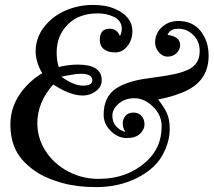

<svg xmlns="http://www.w3.org/2000/svg" viewBox="-20 -724 863 776"><path d="M422.9 -607.9Q453.1 -607.9 464.8 -578.1Q472.2 -592.8 472.2 -609.1Q472.2 -625.5 462.6 -638.2Q453.1 -650.9 437.5 -657.2Q408.7 -669.9 375 -669.9Q298.3 -669.9 253.7 -624.8Q209 -579.6 209 -512.2Q209 -479.5 217.3 -453.1Q257.3 -462.9 294.9 -462.9Q391.1 -462.9 391.1 -399.9Q391.1 -372.6 367.2 -355.2Q343.3 -337.9 314.9 -337.9Q262.7 -337.9 195.3 -382.8Q130.9 -310.5 130.9 -226.1Q130.9 -164.6 165 -112.5Q199.2 -60.5 255.9 -30.8Q312.5 -1 377.9 -1Q498 -1 576.2 -75.7Q633.3 -129.9 633.3 -213.9Q633.3 -259.3 598.1 -293.2Q563 -327.1 523.9 -327.1Q484.9 -327.1 459.5 -304.9Q434.1 -282.7 434.1 -256.8Q434.1 -231 449.2 -213.6Q464.4 -196.3 487.3 -190.9Q476.1 -206.1 476.1 -224.6Q476.1 -243.2 487.3 -256.1Q498.5 -269 519 -269Q539.6 -269 551.8 -255.6Q564 -242.2 564 -221.2Q564 -200.2 545.7 -183.1Q527.3 -166 492.2 -166Q457 -166 428 -194.3Q398.9 -222.7 398.9 -260.3Q398.9 -297.9 412.1 -324.2Q425.3 -350.6 447.8 -365.5Q470.2 -380.4 499.5 -390.1Q528.8 -399.9 560.8 -404.8Q592.8 -409.7 625 -414.1Q657.2 -418.5 686.5 -424.8Q715.8 -431.2 738.3 -441.4Q787.1 -462.9 787.1 -517.1Q787.1 -557.6 761 -582.8Q734.9 -607.9 700.9 -607.9Q667 -607.9 657.2 -583Q708 -576.2 708 -542Q708 -522.5 693.1 -508.8Q678.2 -495.1 657.5 -495.1Q636.7 -495.1 621.8 -513.2Q606.9 -531.2 606.9 -551.8Q606.9 -589.4 634.3 -614.3Q661.6 -639.2 700.2 -639.2Q758.8 -639.2 791 -598.4Q823.2 -557.6 823.2 -499Q823.2 -403.8 739.3 -360.4Q692.4 -336.4 619.1 -321.8Q642.1 -293 654.1 -267.6Q666 -242.2 666 -201.9Q666 -161.6 647.9 -119.6Q629.9 -77.6 600.1 -50Q570.3 -22.5 531.2 -3.4Q458 32.2 369.1 32.2Q291.5 32.2 233.2 15.9Q174.8 -0.5 140.9 -20.5Q106.9 -40.5 80.1 -67.4Q22 -124.5 22 -220.2Q22 -321.3 108.4 -397.5Q128.9 -415.5 150.9 -428.2Q141.1 -442.4 132.6 -467.5Q124 -492.7 124 -515.1Q124 -571.3 158.4 -615.2Q192.9 -659.2 245.1 -681.6Q297.4 -704.1 356 -704.1Q409.2 -704.1 445.8 -687.5Q515.1 -657.2 515.1 -598.1Q515.1 -563.5 495.1 -537.8Q475.1 -512.2 445.6 -512.2Q416 -512.2 399.7 -525.4Q383.3 -538.6 383.3 -563Q383.3 -607.9 422.9 -607.9ZM228 -414.1Q277.8 -377.9 315.4 -377.9Q353 -377.9 353 -398.9Q353 -425.8 308.6 -425.8Q286.6 -425.8 247.6 -418Z"/></svg>

Font: Niconne
Style: Regular
Weight: 400
Designer: Vernon Adams
Foundry: Vernon Adams
Version: Version 1.002